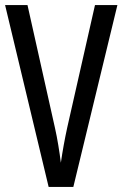

<svg xmlns="http://www.w3.org/2000/svg" viewBox="-20 -734 481 754"><path d="M441 -714 268 0H171L0 -714H88L196 -231Q203 -200 209 -163.5Q215 -127 219 -95Q229 -164 244 -233L353 -714Z"/></svg>

Font: Noto Sans Lao ExtraCondensed
Style: Regular
Weight: 400
Width: 2
Designer: Monotype Design Team
Foundry: Monotype Imaging Inc.
Version: Version 2.004; ttfautohint (v1.8.4.7-5d5b)